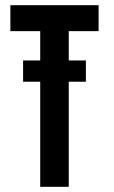

<svg xmlns="http://www.w3.org/2000/svg" viewBox="-20 -720 438 740"><path d="M135 -487V-600H20V-700H360V-600H245V-487H311V-405H245V0H135V-405H69V-487Z"/></svg>

Font: Bebas Neue Bold
Style: Regular
Weight: 700
Designer: Ryoichi Tsunekawa & LGV (GE)
Foundry: Free Software Foundation, Inc.
Version: Version 1.003 August 13, 2016